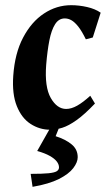

<svg xmlns="http://www.w3.org/2000/svg" viewBox="-20 -485 408 740"><path d="M173 15Q132.7 15 98.1 -7.3Q63.4 -29.6 44.8 -76.1Q26.1 -122.5 31.1 -193.1Q37.1 -279.6 69.1 -340.2Q101 -400.9 149.5 -432.9Q198 -465 254.1 -465Q284.9 -465 315.8 -457.9Q346.7 -450.9 368 -436.1L337.6 -340.5L310.9 -333.5Q295.2 -365.5 281.5 -382.8Q267.7 -400 255.3 -407Q242.9 -414 229.7 -414Q206.5 -414 192.4 -391.7Q178.2 -369.5 170.3 -329.4Q162.4 -289.2 158 -235Q151.5 -149.6 175.7 -107.4Q199.9 -65.1 235 -65.1Q255 -65.1 277.5 -77.8Q300 -90.5 327.9 -115.9L346 -86Q306 -43.9 275.2 -22.1Q244.5 -0.2 220.1 7.4Q195.7 15 173 15ZM105.5 235.1 98.2 185.1Q144.4 185.1 167.6 182.7Q190.9 180.2 199.1 174.7Q207.4 169.1 207.4 160.1Q207.4 148.6 198.8 137.4Q190.2 126.2 171.9 115.9Q153.6 105.5 123.4 96.9L178.2 0H210.5L194.4 39.9Q232.4 51.9 255.9 71.3Q279.5 90.6 279.5 120.9Q279.5 140.4 262.4 163Q245.2 185.6 207.1 204.9Q169 224.1 105.5 235.1Z"/></svg>

Font: Ancizar Serif Light
Style: Italic
Weight: 300
Italic angle: -4°
Designer: Cesar Puertas, Viviana Monsalve, Julian Moncada, Julian Prieto, Jose Castro, Felipe Aragon, Mariel Hernandez, Sara Alarc
Version: Version 8.100